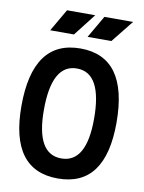

<svg xmlns="http://www.w3.org/2000/svg" viewBox="-97 -961 780 1037"><g transform="rotate(10 293.0 -442.5)"><path d="M293 9.8Q32.2 9.8 32.2 -341.8Q32.2 -703.1 293 -703.1Q553.7 -703.1 553.7 -341.8Q553.7 9.8 293 9.8ZM293 -100.1Q430.7 -100.1 430.7 -341.8Q430.7 -593.3 293 -593.3Q155.3 -593.3 155.3 -341.8Q155.3 -100.1 293 -100.1ZM319.3 -771.5 390.1 -893.6H547.4L449.7 -771.5ZM114.3 -771.5 185.1 -893.6H339.8L244.6 -771.5Z"/></g></svg>

Font: CaskaydiaCove NFP SemiBold
Style: Regular
Weight: 600
Designer: Aaron Bell
Foundry: Saja Typeworks
Version: Version 2111.001; VTT 6.35;Nerd Fonts 3.1.1